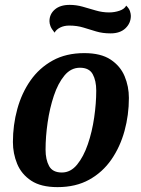

<svg xmlns="http://www.w3.org/2000/svg" viewBox="-20 -748 577 788"><path d="M216 20Q148 20 108 -6.5Q68 -33 50.5 -75.5Q33 -118 33 -165Q33 -235 51 -300.5Q69 -366 105 -417.5Q141 -469 196 -499.5Q251 -530 326 -530Q394 -530 434 -503.5Q474 -477 491.5 -435Q509 -393 509 -346Q509 -276 491 -210.5Q473 -145 437 -93Q401 -41 346 -10.5Q291 20 216 20ZM234 -40Q270 -40 296.5 -72.5Q323 -105 340.5 -156Q358 -207 366.5 -265.5Q375 -324 375 -376Q375 -417 360.5 -443.5Q346 -470 308 -470Q271 -470 244.5 -438Q218 -406 201 -355Q184 -304 175.5 -245.5Q167 -187 167 -134Q167 -93 181.5 -66.5Q196 -40 234 -40ZM434 -611Q401 -611 374.5 -619Q348 -627 322 -635Q296 -643 264 -643Q243 -643 227 -635Q211 -627 204 -614Q191 -630 187 -641Q183 -652 183 -661Q183 -690 205 -709Q227 -728 266 -728Q293 -728 319.5 -720.5Q346 -713 373 -705Q400 -697 428 -697Q450 -697 470.5 -704Q491 -711 498 -725Q510 -713 513.5 -702Q517 -691 517 -683Q517 -653 495 -632Q473 -611 434 -611Z"/></svg>

Font: Sansita Swashed Medium
Style: Regular
Weight: 500
Designer: Pablo Cosgaya
Foundry: Omnibus-Type
Version: Version 1.003; ttfautohint (v1.8.3)